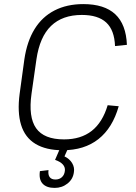

<svg xmlns="http://www.w3.org/2000/svg" viewBox="-20 -727 665 938"><path d="M286 7Q205 7 153.5 -24Q102 -55 83 -117Q64 -179 76 -269L99 -437Q112 -525 149 -585Q186 -645 246.5 -676Q307 -707 387 -707Q490 -707 543 -657.5Q596 -608 600 -508L542 -502Q539 -580 499 -617Q459 -654 380 -654Q285 -654 229.5 -600.5Q174 -547 158 -437L134 -269Q118 -155 156.5 -100.5Q195 -46 293 -46Q375 -46 428 -87.5Q481 -129 506 -213L560 -208Q530 -102 461 -47.5Q392 7 286 7ZM247 191Q207 191 188 170Q169 149 175 109L217 104Q214 126 222.5 138Q231 150 251 150Q270 150 282.5 138.5Q295 127 297 107Q299 90 287 76.5Q275 63 249 54L272 1H311L295 37Q320 49 332.5 70Q345 91 341 114Q337 148 310 169.5Q283 191 247 191Z"/></svg>

Font: Pathway Extreme 8pt Thin 12pt
Style: Italic
Weight: 100
Italic angle: -8°
Version: Version 1.001;gftools[0.9.26]